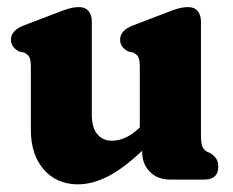

<svg xmlns="http://www.w3.org/2000/svg" viewBox="-20 -492 638 526"><path d="M64.5 -136.5V-309.5Q64.5 -329 59.8 -336.5Q55 -344 46 -348L32 -351Q10 -363 10 -383Q10 -408.5 44.5 -422L133.5 -456Q156 -465 169.8 -468.8Q183.5 -472.5 197 -472.5Q213.5 -472.5 222.5 -461.8Q231.5 -451 231.5 -434V-178Q231.5 -143 246.2 -124.8Q261 -106.5 286.5 -106.5Q304 -106.5 322.2 -114.2Q340.5 -122 360 -140L363 -143V-309.5Q363 -329 358.5 -336.5Q354 -344 344.5 -348L331 -351Q309 -363 309 -383Q309 -408.5 343.5 -422L432.5 -456Q454.5 -465 468.5 -468.8Q482.5 -472.5 496 -472.5Q512.5 -472.5 521.5 -461.8Q530.5 -451 530.5 -434V-121.5Q530.5 -99.5 534.5 -90.5Q538.5 -81.5 546 -77L556 -72.5Q567 -65.5 572.5 -57Q578 -48.5 578 -35.5Q578 0 539.5 0H446Q412 0 390.8 -21.2Q369.5 -42.5 369.5 -75.5V-79Q316.5 -29 274.2 -8Q232 13 194 13Q135.5 13 100 -27.5Q64.5 -68 64.5 -136.5Z"/></svg>

Font: Fraunces 72pt SuperSoft
Style: Bold
Weight: 700
Version: Version 1.000;[0bf87f6ff]